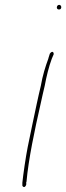

<svg xmlns="http://www.w3.org/2000/svg" viewBox="-20 -729 272 790"><path d="M214 -700C213 -695 216 -690 222 -690C228 -690 231 -692 232 -698C233 -703 229 -709 224 -709C219 -709 215 -706 214 -700ZM148 -376C142 -352 137 -328 131 -301C125 -274 119 -246 113 -216L94 -124C86 -84 75 -8 72 23V34C72 36 72 36 75 39C81 44 87 36 88 30V20L89 19C97 -73 123 -196 147 -301C153 -328 158 -352 164 -376C171 -414 181 -455 193 -487L201 -506C201 -507 201 -509 200 -512C196 -520 188 -513 185 -508L179 -489V-488C167 -456 155 -417 148 -376Z"/></svg>

Font: Stray Cat
Style: ExLtExtObl
Weight: 200
Version: Version 1.0